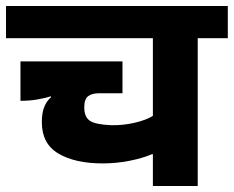

<svg xmlns="http://www.w3.org/2000/svg" viewBox="-55 -627 777 638"><path d="M13 -292V-423H352V-317H272Q251 -317 238 -307.5Q225 -298 225 -270Q225 -238 244 -225.5Q263 -213 315 -211Q353 -210 392 -219Q431 -228 453 -242V-500H-35V-607H702V-500H602V-9H453V-114L451 -115Q418 -101 374.5 -92.5Q331 -84 286 -84Q195 -84 139.5 -116.5Q84 -149 84 -221Q84 -254 93 -274Q102 -294 115 -304L113 -307Q96 -301 69.5 -296.5Q43 -292 13 -292Z"/></svg>

Font: Bakbak One
Style: Regular
Weight: 400
Designer: Saumya Kishore and Sanchit Sawaria
Foundry: A Good Feeling
Version: Version 1.003; ttfautohint (v1.8.3)